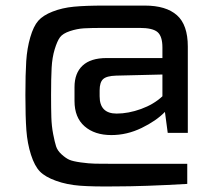

<svg xmlns="http://www.w3.org/2000/svg" viewBox="-20 -608 763 688"><path d="M354 -588H499Q575 -588 614 -553.5Q653 -519 653 -441V-132H581L571 -207Q540 -175 487.5 -149.5Q435 -124 379 -124Q319 -124 283 -155.5Q247 -187 247 -246V-296Q247 -346 276 -373Q305 -400 362 -400H562V-438Q562 -478 544.5 -493Q527 -508 480 -508H355Q306 -508 281 -506.5Q256 -505 230.5 -496.5Q205 -488 195 -474.5Q185 -461 176 -431.5Q167 -402 165 -365Q163 -328 163 -267Q163 -219 164 -187.5Q165 -156 170.5 -127.5Q176 -99 181 -83.5Q186 -68 201 -54.5Q216 -41 228.5 -35.5Q241 -30 269.5 -26Q298 -22 321.5 -21.5Q345 -21 390 -21H651V51Q496 60 391 60Q314 61 267 57.5Q220 54 181 40Q142 26 123 6.5Q104 -13 91 -53.5Q78 -94 74.5 -141.5Q71 -189 71 -267Q71 -343 74 -389Q77 -435 88.5 -474.5Q100 -514 117 -533.5Q134 -553 168.5 -566.5Q203 -580 244.5 -584Q286 -588 354 -588ZM562 -341 396 -337Q362 -336 349.5 -324.5Q337 -313 337 -284V-263Q337 -201 398 -201Q440 -201 485.5 -217.5Q531 -234 562 -263Z"/></svg>

Font: Exo 2.0 Medium
Style: Regular
Weight: 500
Designer: Natanael Gama
Version: Version 1.001;PS 001.001;hotconv 1.0.70;makeotf.lib2.5.58329